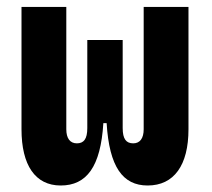

<svg xmlns="http://www.w3.org/2000/svg" viewBox="-20 -538 626 567"><path d="M416 9.8C494.1 9.8 536.6 -50.3 536.6 -156.2V-517.6H404.3V-156.2C404.3 -129.9 393.6 -114.7 373.5 -114.7C353 -114.7 342.3 -127 342.3 -159.7V-419.9H237.8V-159.7C237.8 -127 227.1 -114.7 207 -114.7C186.5 -114.7 175.8 -129.9 175.8 -156.2V-517.6H43.5V-156.2C43.5 -50.3 84 9.8 159.2 9.8C235.8 9.8 277.3 -45.4 285.2 -174.3H294.9C302.7 -45.4 342.3 9.8 416 9.8Z"/></svg>

Font: Cascadia Mono NF
Style: Bold
Weight: 700
Monospace: yes
Designer: Aaron Bell
Foundry: Saja Typeworks
Version: Version 2404.023